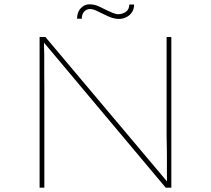

<svg xmlns="http://www.w3.org/2000/svg" viewBox="-20 -872 981 892"><path d="M164 0V-700H191L761 -23L756 -22Q756 -37 755.5 -55Q755 -73 755.5 -93.5Q756 -114 755.5 -137.5Q755 -161 755 -187Q755 -213 754 -241V-700H776V0H750L175 -685H184Q184 -675 184.5 -658Q185 -641 185.5 -620.5Q186 -600 185.5 -575.5Q185 -551 185.5 -525Q186 -499 186 -470V0ZM531 -784Q519 -784 503 -788.5Q487 -793 449 -812Q443 -815 427.5 -822.5Q412 -830 397 -830Q383 -830 371.5 -818.5Q360 -807 360 -785H338Q338 -816 355.5 -834Q373 -852 395 -852Q419 -852 440 -842Q461 -832 479 -823Q503 -812 512.5 -809Q522 -806 529 -806Q548 -806 564 -816.5Q580 -827 581 -851H603Q603 -830 593 -815Q583 -800 566.5 -792Q550 -784 531 -784Z"/></svg>

Font: Lexend Mega Thin
Style: Regular
Weight: 250
Version: Version 1.007